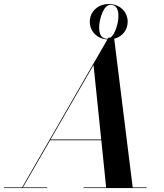

<svg xmlns="http://www.w3.org/2000/svg" viewBox="-66 -956 834 976"><path d="M-46 -3.5V0H174V-3.5H50.5L189 -243H449L473.5 -3.5H359V0H679V-3.5H608.5L514.5 -759C555.5 -769.5 583 -803 583 -845.5C583 -896.5 543 -935.5 487 -935.5C431 -935.5 390.5 -896.5 390.5 -845.5C390.5 -796.5 427.5 -758.5 480 -755.5L46.5 -3.5ZM438 -817.5C438 -856.5 460 -931.5 494.5 -931.5C526 -931.5 536 -907.5 536 -873.5C536 -840.5 520.5 -783.5 496 -765H485.5L482.5 -759C479.5 -759 479.5 -759 479.5 -759C448 -759 438 -783 438 -817.5ZM409.5 -625.5 448.5 -247H191Z"/></svg>

Font: Bodoni* 48pt Medium
Style: Italic
Weight: 500
Italic angle: -13°
Version: Version 2.3